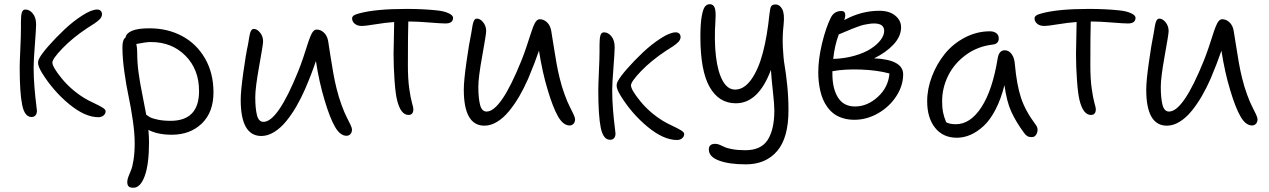

<svg xmlns="http://www.w3.org/2000/svg" viewBox="-20 -593 6010 909"><path d="M445.8 -38.1Q382.3 -38.1 306.6 -100.6Q231 -163.1 178.2 -249Q160.2 -278.8 160.2 -294.9Q160.2 -306.6 166 -316.9Q176.8 -337.9 210.2 -376Q243.7 -414.1 284.4 -452.6Q325.2 -491.2 369.1 -519.5Q413.1 -547.9 439.9 -547.9Q450.2 -547.9 456.5 -542Q462.9 -536.1 462.9 -524.9Q462.9 -519 460 -513.2Q457 -507.3 453.1 -502.9Q449.2 -498.5 441.2 -492.2Q433.1 -485.8 427.7 -482.2Q422.4 -478.5 410.6 -471.2Q398.9 -463.9 393.1 -460Q323.2 -413.6 275.6 -364Q228 -314.5 228 -296.9Q228 -275.9 272.2 -221.7Q316.4 -167.5 378.9 -128.9Q394.5 -119.1 422.6 -106Q450.7 -92.8 465.3 -83.7Q480 -74.7 480 -66.9Q480 -54.2 470 -46.1Q460 -38.1 445.8 -38.1ZM128.9 -39.1Q96.7 -39.1 85 -96.2Q73.2 -153.3 73.2 -273.9Q73.2 -297.9 76.2 -360.6Q79.1 -423.3 79.1 -458V-490.2Q79.1 -520 83.5 -533.9Q87.9 -547.9 100.1 -547.9Q120.1 -547.9 135.5 -528.8Q150.9 -509.8 150.9 -477.1Q150.9 -455.6 145 -380.4Q139.2 -305.2 139.2 -273.9Q139.2 -227.5 143.1 -180.4Q147 -133.3 150.9 -103.5Q154.8 -73.7 154.8 -68.8Q154.8 -55.2 148.2 -47.1Q141.6 -39.1 128.9 -39.1Z M792.5 44.9Q727.5 44.9 682.6 22Q685.5 51.8 685.5 81.1Q685.5 184.1 665.3 240Q645 295.9 611.3 295.9Q596.2 295.9 589.4 289.8Q582.5 283.7 582.5 268.1Q582.5 257.8 587.9 243.4Q593.3 229 600.1 213.4Q606.9 197.8 612.3 163.6Q617.7 129.4 617.7 85Q617.7 37.6 608.6 -24.4Q599.6 -86.4 588.6 -137.7Q577.6 -189 568.6 -253.7Q559.6 -318.4 559.6 -371.1Q559.6 -405.3 574.7 -416Q577.6 -435.5 605.2 -447.3Q632.8 -459 687.5 -459Q773.9 -459 842.5 -422.1Q911.1 -385.3 950.9 -315.9Q990.7 -246.6 990.7 -155.8Q990.7 -61.5 935.5 -8.3Q880.4 44.9 792.5 44.9ZM629.4 -349.1Q629.4 -299.3 635.7 -251.2Q642.1 -203.1 655.5 -137.2Q668.9 -71.3 672.4 -49.8Q684.6 -41 692.9 -36.6Q701.2 -32.2 726.8 -26.6Q752.4 -21 787.6 -21Q922.4 -21 922.4 -162.1Q922.4 -264.6 857.9 -329.3Q793.5 -394 694.3 -394Q670.9 -394 625.5 -384.8Q629.4 -365.2 629.4 -349.1Z M1217.3 50.8Q1119.6 50.8 1119.6 -120.1Q1119.6 -161.1 1131.8 -249Q1144 -336.9 1154.3 -382.8Q1155.3 -388.7 1156.7 -397.2Q1158.2 -405.8 1158.9 -410.6Q1159.7 -415.5 1160.9 -422.1Q1162.1 -428.7 1163.1 -432.4Q1164.1 -436 1165.5 -440.4Q1167 -444.8 1168.5 -447.3Q1169.9 -449.7 1171.9 -451.9Q1173.8 -454.1 1176.3 -455.1Q1178.7 -456.1 1181.6 -456.1Q1197.3 -456.1 1211.4 -438.5Q1225.6 -420.9 1225.6 -397Q1225.6 -382.3 1207 -279.8Q1188.5 -177.2 1188.5 -132.8Q1188.5 -80.1 1196.5 -48.1Q1204.6 -16.1 1227.5 -16.1Q1294.9 -16.1 1391.6 -254.9Q1403.8 -285.2 1415.5 -319.8Q1427.2 -354.5 1433.8 -376Q1440.4 -397.5 1447.8 -416.5Q1455.1 -435.5 1462.6 -444.3Q1470.2 -453.1 1479.5 -453.1Q1498 -453.1 1513.7 -438.5Q1529.3 -423.8 1533.7 -397.9Q1535.6 -386.2 1543.2 -336.2Q1550.8 -286.1 1557.9 -247.1Q1564.9 -208 1573.2 -174.8Q1583.5 -132.8 1597.2 -95.7Q1610.8 -58.6 1621.3 -38.6Q1631.8 -18.6 1639.2 -2.7Q1646.5 13.2 1646.5 20Q1646.5 33.7 1639.2 41.7Q1631.8 49.8 1620.6 49.8Q1590.3 49.8 1565.9 7.3Q1541.5 -35.2 1516.6 -119.1Q1491.2 -202.6 1475.6 -304.2Q1457 -247.1 1424.3 -170.9Q1404.8 -126.5 1382.8 -88.6Q1360.8 -50.8 1334.5 -18.6Q1308.1 13.7 1277.8 32.2Q1247.6 50.8 1217.3 50.8Z M1914.1 -48.8Q1877 -48.8 1859.9 -119.1Q1852.5 -147.9 1847.9 -211.9Q1843.3 -275.9 1843.3 -338.9Q1843.3 -374.5 1846.2 -488.8Q1804.2 -485.8 1757.6 -478Q1710.9 -470.2 1691.9 -470.2Q1671.9 -470.2 1659.4 -480.7Q1647 -491.2 1647 -505.9Q1647 -513.7 1654.5 -519.3Q1662.1 -524.9 1681.2 -529.8Q1758.3 -550.8 1904.3 -550.8Q1982.4 -550.8 2047.9 -543.9Q2082 -540.5 2103.5 -530.5Q2125 -520.5 2125 -508.8Q2125 -481.9 2088.9 -481.9Q2068.8 -481.9 2011 -486.6Q1953.1 -491.2 1918.9 -491.2H1913.1Q1911.1 -437 1911.1 -283.2Q1911.1 -218.3 1917.7 -172.6Q1924.3 -127 1930.7 -105.2Q1937 -83.5 1937 -76.2Q1937 -48.8 1914.1 -48.8Z M2273.4 2Q2175.8 2 2175.8 -168.9Q2175.8 -210 2188.2 -298.1Q2200.7 -386.2 2210.4 -432.1Q2211.4 -438 2212.9 -446.5Q2214.4 -455.1 2215.1 -460Q2215.8 -464.8 2217 -471.4Q2218.3 -478 2219.2 -481.4Q2220.2 -484.9 2221.7 -489.5Q2223.1 -494.1 2224.6 -496.3Q2226.1 -498.5 2228 -500.7Q2230 -502.9 2232.4 -503.9Q2234.9 -504.9 2237.8 -504.9Q2253.4 -504.9 2267.6 -487.3Q2281.7 -469.7 2281.7 -445.8Q2281.7 -431.2 2263.2 -328.9Q2244.6 -226.6 2244.6 -182.1Q2244.6 -129.4 2252.7 -97.2Q2260.7 -64.9 2283.7 -64.9Q2351.1 -64.9 2447.8 -304.2Q2460 -334.5 2471.7 -369.1Q2483.4 -403.8 2490 -425Q2496.6 -446.3 2503.9 -465.3Q2511.2 -484.4 2518.8 -493.2Q2526.4 -502 2535.6 -502Q2554.2 -502 2569.8 -487.3Q2585.4 -472.7 2589.8 -446.8Q2591.8 -435.5 2599.6 -385.3Q2607.4 -335 2614.3 -296.1Q2621.1 -257.3 2629.4 -224.1Q2639.6 -182.1 2653.3 -145Q2667 -107.9 2677.5 -87.9Q2688 -67.9 2695.3 -51.8Q2702.6 -35.6 2702.6 -28.8Q2702.6 -15.1 2695.3 -7.1Q2688 1 2676.8 1Q2646.5 1 2622.1 -41.5Q2597.7 -84 2572.8 -168Q2547.9 -249.5 2531.7 -353Q2511.2 -293 2480.5 -220.2Q2460.9 -175.8 2439 -137.9Q2417 -100.1 2390.6 -67.6Q2364.3 -35.2 2334 -16.6Q2303.7 2 2273.4 2Z M3185.1 69.8Q3121.6 69.8 3045.9 7.3Q2970.2 -55.2 2917.5 -141.1Q2899.4 -170.9 2899.4 -187Q2899.4 -198.7 2905.3 -209Q2916 -230 2949.5 -268.1Q2982.9 -306.2 3023.7 -344.7Q3064.5 -383.3 3108.4 -411.6Q3152.3 -439.9 3179.2 -439.9Q3189.5 -439.9 3195.8 -434.1Q3202.1 -428.2 3202.1 -417Q3202.1 -411.1 3199.2 -405.3Q3196.3 -399.4 3192.4 -395Q3188.5 -390.6 3180.4 -384.3Q3172.4 -377.9 3167 -374.3Q3161.6 -370.6 3149.9 -363.3Q3138.2 -356 3132.3 -352.1Q3062.5 -305.7 3014.9 -256.1Q2967.3 -206.5 2967.3 -189Q2967.3 -168 3011.5 -113.8Q3055.7 -59.6 3118.2 -21Q3133.8 -11.2 3161.9 2Q3189.9 15.1 3204.6 24.2Q3219.2 33.2 3219.2 41Q3219.2 53.7 3209.2 61.8Q3199.2 69.8 3185.1 69.8ZM2868.2 68.8Q2835.9 68.8 2824.2 11.7Q2812.5 -45.4 2812.5 -166Q2812.5 -189.9 2815.4 -252.7Q2818.4 -315.4 2818.4 -350.1V-381.8Q2818.4 -411.6 2822.8 -425.8Q2827.1 -439.9 2839.4 -439.9Q2859.4 -439.9 2874.8 -420.9Q2890.1 -401.9 2890.1 -369.1Q2890.1 -347.7 2884.3 -272.5Q2878.4 -197.3 2878.4 -166Q2878.4 -119.6 2882.3 -72.5Q2886.2 -25.4 2890.1 4.4Q2894 34.2 2894 39.1Q2894 52.7 2887.5 60.8Q2880.9 68.8 2868.2 68.8Z M3511.2 185.1Q3431.2 185.1 3383.5 167Q3335.9 148.9 3335.9 115.2Q3335.9 87.9 3366.2 87.9Q3375.5 87.9 3387.2 92.5Q3398.9 97.2 3410.4 103Q3421.9 108.9 3448 113.5Q3474.1 118.2 3508.8 118.2Q3583.5 118.2 3614.7 69.1Q3646 20 3646 -70.8Q3646 -98.6 3639.2 -159.9Q3632.3 -221.2 3629.9 -262.2Q3570.8 -104 3463.9 -104Q3383.3 -104 3339.6 -181.2Q3295.9 -258.3 3295.9 -418.9Q3295.9 -480.5 3302.2 -515.9Q3308.6 -551.3 3317.9 -562.3Q3327.1 -573.2 3340.8 -573.2Q3356.4 -573.2 3363.3 -557.1Q3370.1 -541 3367.2 -497.1Q3360.8 -399.4 3369.6 -325.7Q3378.4 -252 3401.6 -210.4Q3424.8 -168.9 3460 -168.9Q3502.9 -168.9 3536.9 -216.8Q3570.8 -264.6 3591.6 -343.3Q3612.3 -421.9 3623 -527.8Q3626 -555.7 3631.3 -563.7Q3636.7 -571.8 3651.9 -571.8Q3671.4 -571.8 3683.3 -549.8Q3695.3 -527.8 3689.9 -476.1Q3683.6 -422.4 3686.3 -368.7Q3689 -314.9 3694.8 -282.2Q3700.7 -249.5 3706.8 -191.4Q3712.9 -133.3 3712.9 -70.8Q3712.9 60.1 3658.9 122.6Q3605 185.1 3511.2 185.1Z M4024.9 -25.9Q3995.1 -25.9 3970.2 -33.7Q3945.3 -41.5 3928 -54.4Q3910.6 -67.4 3897.2 -85.9Q3883.8 -104.5 3875.7 -124Q3867.7 -143.6 3862.8 -166.5Q3857.9 -189.5 3856 -209.2Q3854 -229 3854 -250Q3854 -313 3871.6 -386.5Q3889.2 -460 3913.1 -508.8Q3928.7 -541 3963.9 -541Q3981.9 -541 3981.9 -521Q3981.9 -512.7 3977.1 -498Q4057.6 -542 4143.1 -542Q4190.9 -542 4218.5 -519Q4246.1 -496.1 4246.1 -463.9Q4246.1 -420.9 4210.2 -382.3Q4174.3 -343.8 4118.2 -316.9Q4255.9 -310.5 4255.9 -241.2Q4255.9 -187.5 4223.4 -137.5Q4190.9 -87.4 4137.2 -56.6Q4083.5 -25.9 4024.9 -25.9ZM4118.2 -481.9Q4106 -481.9 4092.3 -479.7Q4078.6 -477.5 4068.6 -475.3Q4058.6 -473.1 4040.8 -466.6Q4022.9 -460 4014.9 -456.8Q4006.8 -453.6 3983.4 -443.6Q3960 -433.6 3951.2 -430.2Q3931.2 -377.4 3924.8 -314Q3979.5 -315.9 4026.1 -329.3Q4072.8 -342.8 4102.5 -362.1Q4132.3 -381.3 4149.2 -403.6Q4166 -425.8 4166 -446.8Q4166 -481.9 4118.2 -481.9ZM3920.9 -243.2Q3920.9 -173.3 3947.5 -131.1Q3974.1 -88.9 4027.8 -88.9Q4086.4 -88.9 4136.2 -134.5Q4186 -180.2 4190.9 -245.1Q4134.3 -260.7 4056.6 -263.7Q3979 -266.6 3920.9 -255.9Z M4509.8 59.1Q4444.8 59.1 4407.2 12.2Q4369.6 -34.7 4369.6 -113.8Q4369.6 -172.4 4392.3 -231.7Q4415 -291 4453.4 -338.4Q4491.7 -385.7 4548.1 -415.3Q4604.5 -444.8 4666.5 -444.8Q4685.1 -444.8 4696.8 -436Q4708.5 -427.2 4708.5 -411.1Q4708.5 -384.8 4678.7 -381.8Q4608.4 -373.5 4553.2 -333.3Q4498 -293 4469.2 -235.1Q4440.4 -177.2 4440.4 -113.8Q4440.4 -84.5 4444.3 -63.2Q4448.2 -42 4459.5 -14.2Q4476.1 -4.9 4505.4 -4.9Q4574.2 -4.9 4626.7 -85.9Q4679.2 -167 4703.6 -317.9Q4710 -355 4736.8 -355Q4756.3 -355 4769.5 -336.9Q4782.7 -318.8 4784.7 -289.1Q4793.5 -191.4 4814 -129.4Q4834.5 -67.4 4883.8 -2Q4897 15.1 4889.9 35.6Q4882.8 56.2 4864.7 56.2Q4851.6 56.2 4843.5 51.3Q4835.4 46.4 4827.6 35.2Q4790.5 -15.1 4768.3 -63.2Q4746.1 -111.3 4735.4 -189.9Q4719.2 -124.5 4693.6 -75Q4668 -25.4 4637.5 2.9Q4606.9 31.2 4575 45.2Q4543 59.1 4509.8 59.1Z M5145 -48.8Q5107.9 -48.8 5090.8 -119.1Q5083.5 -147.9 5078.9 -211.9Q5074.2 -275.9 5074.2 -338.9Q5074.2 -374.5 5077.1 -488.8Q5035.2 -485.8 4988.5 -478Q4941.9 -470.2 4922.9 -470.2Q4902.8 -470.2 4890.4 -480.7Q4877.9 -491.2 4877.9 -505.9Q4877.9 -513.7 4885.5 -519.3Q4893.1 -524.9 4912.1 -529.8Q4989.3 -550.8 5135.3 -550.8Q5213.4 -550.8 5278.8 -543.9Q5313 -540.5 5334.5 -530.5Q5356 -520.5 5356 -508.8Q5356 -481.9 5319.8 -481.9Q5299.8 -481.9 5241.9 -486.6Q5184.1 -491.2 5149.9 -491.2H5144Q5142.1 -437 5142.1 -283.2Q5142.1 -218.3 5148.7 -172.6Q5155.3 -127 5161.6 -105.2Q5168 -83.5 5168 -76.2Q5168 -48.8 5145 -48.8Z M5504.4 2Q5406.7 2 5406.7 -168.9Q5406.7 -210 5419.2 -298.1Q5431.6 -386.2 5441.4 -432.1Q5442.4 -438 5443.8 -446.5Q5445.3 -455.1 5446 -460Q5446.8 -464.8 5448 -471.4Q5449.2 -478 5450.2 -481.4Q5451.2 -484.9 5452.6 -489.5Q5454.1 -494.1 5455.6 -496.3Q5457 -498.5 5459 -500.7Q5460.9 -502.9 5463.4 -503.9Q5465.8 -504.9 5468.8 -504.9Q5484.4 -504.9 5498.5 -487.3Q5512.7 -469.7 5512.7 -445.8Q5512.7 -431.2 5494.1 -328.9Q5475.6 -226.6 5475.6 -182.1Q5475.6 -129.4 5483.6 -97.2Q5491.7 -64.9 5514.6 -64.9Q5582 -64.9 5678.7 -304.2Q5690.9 -334.5 5702.6 -369.1Q5714.4 -403.8 5720.9 -425Q5727.5 -446.3 5734.9 -465.3Q5742.2 -484.4 5749.8 -493.2Q5757.3 -502 5766.6 -502Q5785.2 -502 5800.8 -487.3Q5816.4 -472.7 5820.8 -446.8Q5822.8 -435.5 5830.6 -385.3Q5838.4 -335 5845.2 -296.1Q5852.1 -257.3 5860.4 -224.1Q5870.6 -182.1 5884.3 -145Q5897.9 -107.9 5908.4 -87.9Q5918.9 -67.9 5926.3 -51.8Q5933.6 -35.6 5933.6 -28.8Q5933.6 -15.1 5926.3 -7.1Q5918.9 1 5907.7 1Q5877.4 1 5853 -41.5Q5828.6 -84 5803.7 -168Q5778.8 -249.5 5762.7 -353Q5742.2 -293 5711.4 -220.2Q5691.9 -175.8 5669.9 -137.9Q5647.9 -100.1 5621.6 -67.6Q5595.2 -35.2 5564.9 -16.6Q5534.7 2 5504.4 2Z"/></svg>

Font: Shantell Sans Bouncy
Style: Regular
Weight: 300
Designer: Stephen Nixon, Anya Danilova, Shantell Martin
Foundry: Arrow Type
Version: Version 1.006;[9816181b4]